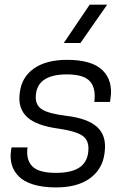

<svg xmlns="http://www.w3.org/2000/svg" viewBox="-20 -800 562 831"><path d="M368.2 -779.8H443.8L328.1 -613.8H255.9ZM222.2 -51.8Q293.5 -51.8 328.1 -78.1Q362.8 -104.5 362.8 -158.2Q362.8 -196.8 333.5 -214.8Q304.2 -232.9 233.9 -243.2Q136.7 -256.3 97.2 -293.5Q57.6 -330.6 64.9 -393.1L65.9 -400.9Q74.2 -466.8 127.4 -503.9Q180.7 -541 270 -541Q378.4 -541 424.3 -495.4Q470.2 -449.7 458 -372.1L456.1 -358.9H388.2Q396 -418.5 369.1 -448.2Q342.3 -478 270 -478Q134.8 -478 134.8 -377.9Q134.8 -342.8 163.6 -325.4Q192.4 -308.1 266.1 -298.8Q358.4 -288.1 400.1 -250.5Q441.9 -212.9 433.1 -143.1L432.1 -134.8Q423.3 -67.9 369.4 -28.3Q315.4 11.2 222.2 11.2Q165 11.2 123.5 -1.7Q82 -14.6 60.3 -37.4Q38.6 -60.1 30.8 -87.9Q22.9 -115.7 27.8 -148.9L29.8 -162.1H99.1Q91.8 -108.9 119.6 -80.3Q147.5 -51.8 222.2 -51.8Z"/></svg>

Font: Cooper Hewitt
Style: Book Italic
Weight: 706
Designer: Village Type and Design LLC
Foundry: Cooper Hewitt Smithsonian Design Museum
Version: 1.000